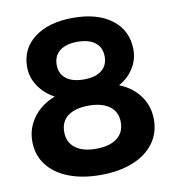

<svg xmlns="http://www.w3.org/2000/svg" viewBox="-80 -780 793 859"><g transform="rotate(-10 316.0 -350.0)"><path d="M550 -520Q550 -474 525.5 -435.5Q501 -397 459 -374Q518 -351 552 -304Q586 -257 586 -197Q586 -135 552 -89Q518 -43 455.5 -18Q393 7 309 7Q226 7 163.5 -17.5Q101 -42 67 -87.5Q33 -133 33 -194Q33 -254 69 -302.5Q105 -351 167 -374Q121 -399 94.5 -439Q68 -479 68 -526Q68 -609 133 -658Q198 -707 308 -707Q420 -707 485 -656.5Q550 -606 550 -520ZM200 -512Q200 -472 228.5 -449.5Q257 -427 309 -427Q361 -427 389.5 -449Q418 -471 418 -512Q418 -553 389.5 -575.5Q361 -598 309 -598Q257 -598 228.5 -575.5Q200 -553 200 -512ZM181 -211Q181 -164 214.5 -138Q248 -112 309 -112Q370 -112 404 -137.5Q438 -163 438 -210Q438 -257 404 -282.5Q370 -308 309 -308Q248 -308 214.5 -283Q181 -258 181 -211Z"/></g></svg>

Font: Montserrat SemiBold
Style: Regular
Weight: 600
Designer: Julieta Ulanovsky
Foundry: Julieta Ulanovsky
Version: Version 6.001